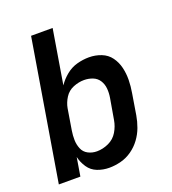

<svg xmlns="http://www.w3.org/2000/svg" viewBox="-135 -837 847 946"><g transform="rotate(-20 288.0 -363.5)"><path d="M277 8Q307 8 338 0Q369 -8 396 -27Q423 -46 442.5 -72.5Q462 -99 473 -129Q484 -159 489 -189L507 -299Q513 -333 513.5 -366.5Q514 -400 506.5 -431.5Q499 -463 480.5 -488.5Q462 -514 431.5 -526Q401 -538 367 -538Q336 -538 304.5 -529.5Q273 -521 246.5 -499.5Q220 -478 202 -451L249 -735H136L14 0H127L143 -97Q150 -67 167.5 -41Q185 -15 214.5 -3.5Q244 8 277 8ZM247 -89Q222 -89 201 -100Q180 -111 171 -133Q162 -155 161.5 -179Q161 -203 165 -228L183 -338Q188 -366 204.5 -392Q221 -418 249.5 -429.5Q278 -441 306 -441Q330 -441 351.5 -432.5Q373 -424 385 -405Q397 -386 399 -362.5Q401 -339 397 -315L378 -205Q373 -174 356 -145.5Q339 -117 308.5 -103Q278 -89 247 -89Z"/></g></svg>

Font: Iosevka Sparkle SmBdObl
Style: Regular
Weight: 600
Italic angle: -9°
Designer: Belleve Invis
Foundry: Belleve Invis
Version: Version 4.5.0; ttfautohint (v1.8.3)